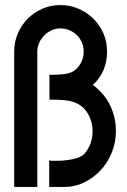

<svg xmlns="http://www.w3.org/2000/svg" viewBox="-20 -739 502 757"><path d="M36 -536Q36 -574 50.5 -607.5Q65 -641 89.5 -665.5Q114 -690 147 -704.5Q180 -719 218 -719Q255 -719 288.5 -705Q322 -691 347.5 -666Q373 -641 387.5 -608Q402 -575 402 -536Q402 -457 349 -407L346 -404Q392 -370 414.5 -323Q437 -276 437 -222Q437 -178 421 -138Q405 -98 377 -68Q349 -38 312.5 -20Q276 -2 235 -2H174V-107Q180 -105 187 -105Q194 -105 202 -105Q237 -105 267.5 -111.5Q298 -118 312 -132Q345 -169 345 -222Q345 -261 324.5 -294Q304 -327 266 -338Q239 -347 175 -346V-444Q203 -444 221 -445.5Q239 -447 251 -450.5Q263 -454 270.5 -459Q278 -464 284 -470Q310 -498 310 -536Q310 -555 302.5 -572Q295 -589 282.5 -601Q270 -613 253.5 -620Q237 -627 218 -627Q200 -627 183.5 -619.5Q167 -612 154.5 -599.5Q142 -587 134.5 -570.5Q127 -554 127 -536V-2H36Z"/></svg>

Font: Fundamental  Brigade
Style: Regular
Weight: 400
Designer: Peter Wiegel, original typeface by Arno Drescher 1935
Foundry: Peter Wiegel
Version: Version 0.000 2012 initial release